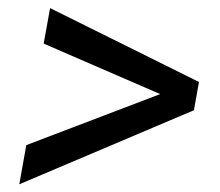

<svg xmlns="http://www.w3.org/2000/svg" viewBox="-20 -555 552 481"><path d="M45.9 -191.4 28.3 -93.3 465.8 -278.8 478.5 -349.6 105.5 -534.7 89.4 -445.8 381.3 -319.3Z"/></svg>

Font: Roboto
Style: Italic
Weight: 400
Italic angle: -12°
Designer: Google
Version: Version 2.137; 2017